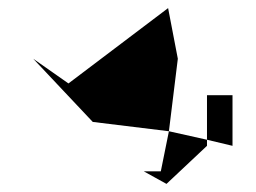

<svg xmlns="http://www.w3.org/2000/svg" viewBox="-20 -735 632 474"><path d="M62 -590 149 -529 395 -715 419 -590 397 -411 209 -434ZM335 -312 391 -281 491 -375V-390L397 -411L377 -312ZM491 -390V-500H554V-375Z"/></svg>

Font: bitstorm
Style: ultext
Weight: 400
Version: Version 0.2